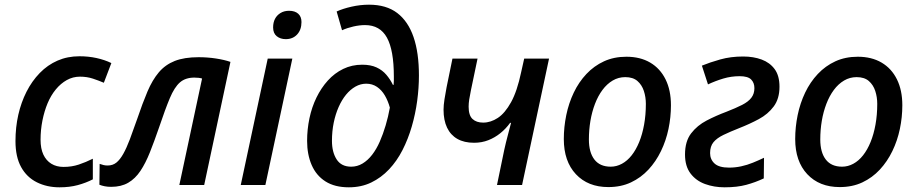

<svg xmlns="http://www.w3.org/2000/svg" viewBox="-20 -789 3909 819"><path d="M234 10Q180 10 137 -11.5Q94 -33 70 -76.5Q46 -120 46 -187Q46 -246 58 -299Q70 -352 93 -397.5Q116 -443 149.5 -477.5Q183 -512 225.5 -530.5Q268 -549 319 -549Q357 -549 391.5 -541.5Q426 -534 455 -520L423 -436Q402 -445 376.5 -453.5Q351 -462 321 -462Q291 -462 265 -447.5Q239 -433 218 -407.5Q197 -382 183 -348.5Q169 -315 161 -275Q153 -235 153 -193Q153 -155 165 -129.5Q177 -104 199 -90.5Q221 -77 251 -77Q286 -77 316 -87Q346 -97 376 -112V-24Q347 -9 312 0.5Q277 10 234 10Z M454 8Q439 8 426.5 5.5Q414 3 404 -1L405 -90Q414 -87 421.5 -85Q429 -83 439 -83Q461 -83 476.5 -95.5Q492 -108 506 -133Q520 -158 534 -195Q548 -232 565 -281Q588 -349 609 -398.5Q630 -448 657.5 -480.5Q685 -513 725.5 -529Q766 -545 827 -545Q865 -545 901 -539.5Q937 -534 963 -525L851 0H745L842 -454Q836 -456 827.5 -457Q819 -458 809 -458Q771 -458 747.5 -437.5Q724 -417 704.5 -370.5Q685 -324 658 -244Q638 -186 619.5 -139.5Q601 -93 579 -60Q557 -27 527 -9.5Q497 8 454 8Z M1007 0 1122 -539H1227L1112 0ZM1199 -622Q1176 -622 1160.5 -634.5Q1145 -647 1145 -672Q1145 -693 1153 -708.5Q1161 -724 1176.5 -733.5Q1192 -743 1213 -743Q1238 -743 1252 -730.5Q1266 -718 1266 -695Q1266 -662 1247.5 -642Q1229 -622 1199 -622Z M1468 10Q1408 10 1368.5 -15Q1329 -40 1309.5 -85Q1290 -130 1290 -188Q1290 -237 1300 -284.5Q1310 -332 1330 -373Q1350 -414 1378.5 -445.5Q1407 -477 1444 -495Q1481 -513 1525 -513Q1561 -513 1586 -501.5Q1611 -490 1628 -470Q1645 -450 1656 -427H1659Q1660 -435 1660 -444Q1660 -453 1660 -463Q1660 -575 1630.5 -628.5Q1601 -682 1537 -682Q1514 -682 1487.5 -676Q1461 -670 1439 -660L1416 -740Q1442 -752 1479.5 -760.5Q1517 -769 1554 -769Q1628 -769 1674.5 -733.5Q1721 -698 1744 -631Q1767 -564 1767 -467Q1767 -414 1759.5 -358.5Q1752 -303 1736.5 -249.5Q1721 -196 1697 -149Q1673 -102 1639.5 -66.5Q1606 -31 1563.5 -10.5Q1521 10 1468 10ZM1478 -78Q1504 -78 1526.5 -91.5Q1549 -105 1567.5 -129Q1586 -153 1600 -185Q1614 -217 1625 -254Q1636 -291 1643 -330Q1635 -359 1621.5 -382Q1608 -405 1588 -418.5Q1568 -432 1542 -432Q1518 -432 1496 -419.5Q1474 -407 1456 -385Q1438 -363 1424.5 -332.5Q1411 -302 1403.5 -265.5Q1396 -229 1396 -188Q1396 -140 1416 -109Q1436 -78 1478 -78Z M2131 -150Q2138 -182 2146 -211.5Q2154 -241 2160 -265H2156Q2138 -240 2114.5 -221Q2091 -202 2063 -191Q2035 -180 2002 -180Q1960 -180 1931 -196.5Q1902 -213 1887 -244.5Q1872 -276 1872 -321Q1872 -340 1876 -365.5Q1880 -391 1885 -417L1910 -539H2017L1989 -405Q1984 -381 1981.5 -364.5Q1979 -348 1979 -334Q1979 -297 1995.5 -281.5Q2012 -266 2041 -266Q2073 -266 2103.5 -286Q2134 -306 2160 -353Q2186 -400 2203 -481L2216 -539H2322L2207 0H2100Z M2575 9Q2488 9 2436.5 -46Q2385 -101 2385 -196Q2385 -247 2395.5 -298Q2406 -349 2427.5 -394Q2449 -439 2481.5 -473.5Q2514 -508 2556.5 -527.5Q2599 -547 2652 -547Q2711 -547 2753.5 -522Q2796 -497 2819 -450.5Q2842 -404 2842 -340Q2842 -289 2831.5 -239Q2821 -189 2799.5 -144.5Q2778 -100 2746 -65.5Q2714 -31 2671.5 -11Q2629 9 2575 9ZM2585 -78Q2610 -78 2633 -90.5Q2656 -103 2674.5 -126.5Q2693 -150 2706.5 -183Q2720 -216 2727.5 -257.5Q2735 -299 2735 -346Q2735 -375 2726.5 -401Q2718 -427 2699 -443.5Q2680 -460 2647 -460Q2618 -460 2593.5 -445.5Q2569 -431 2550 -405.5Q2531 -380 2518 -346Q2505 -312 2498.5 -273.5Q2492 -235 2492 -194Q2492 -139 2515.5 -108.5Q2539 -78 2585 -78Z M3071 10Q3026 10 2987.5 -4Q2949 -18 2925.5 -49Q2902 -80 2902 -130Q2902 -186 2928 -220Q2954 -254 2994.5 -275Q3035 -296 3078 -312Q3119 -328 3145.5 -341.5Q3172 -355 3185 -372Q3198 -389 3198 -413Q3198 -436 3184 -450Q3170 -464 3135 -464Q3099 -464 3065.5 -454Q3032 -444 3000 -429L2974 -509Q3008 -523 3052.5 -535.5Q3097 -548 3150 -548Q3194 -548 3229 -535Q3264 -522 3284.5 -494Q3305 -466 3305 -419Q3305 -368 3280.5 -335Q3256 -302 3217 -281Q3178 -260 3132 -242Q3094 -227 3066 -213.5Q3038 -200 3023.5 -182.5Q3009 -165 3009 -136Q3009 -109 3028 -91.5Q3047 -74 3090 -74Q3116 -74 3141.5 -79.5Q3167 -85 3191.5 -95Q3216 -105 3239 -116L3238 -28Q3202 -11 3163 -0.5Q3124 10 3071 10Z M3562 9Q3475 9 3423.5 -46Q3372 -101 3372 -196Q3372 -247 3382.5 -298Q3393 -349 3414.5 -394Q3436 -439 3468.5 -473.5Q3501 -508 3543.5 -527.5Q3586 -547 3639 -547Q3698 -547 3740.5 -522Q3783 -497 3806 -450.5Q3829 -404 3829 -340Q3829 -289 3818.5 -239Q3808 -189 3786.5 -144.5Q3765 -100 3733 -65.5Q3701 -31 3658.5 -11Q3616 9 3562 9ZM3572 -78Q3597 -78 3620 -90.5Q3643 -103 3661.5 -126.5Q3680 -150 3693.5 -183Q3707 -216 3714.5 -257.5Q3722 -299 3722 -346Q3722 -375 3713.5 -401Q3705 -427 3686 -443.5Q3667 -460 3634 -460Q3605 -460 3580.5 -445.5Q3556 -431 3537 -405.5Q3518 -380 3505 -346Q3492 -312 3485.5 -273.5Q3479 -235 3479 -194Q3479 -139 3502.5 -108.5Q3526 -78 3572 -78Z"/></svg>

Font: Noto Sans Display Medium
Style: Italic
Weight: 500
Italic angle: -12°
Designer: Monotype Design Team
Foundry: Monotype Imaging Inc.
Version: Version 2.003